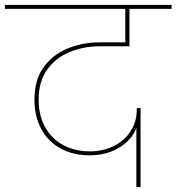

<svg xmlns="http://www.w3.org/2000/svg" viewBox="-55 -760 717 780"><path d="M516 0H499V-250L501 -246Q491 -213 463.5 -186.5Q436 -160 397 -144.5Q358 -129 311 -129Q241 -129 190 -157.5Q139 -186 112 -237Q85 -288 85 -355Q85 -435 122 -486.5Q159 -538 219.5 -563Q280 -588 350 -588H454V-732H471V-572H350Q284 -572 227.5 -548.5Q171 -525 136.5 -477Q102 -429 102 -355Q102 -260 159 -202.5Q216 -145 313 -145Q343 -145 376 -154.5Q409 -164 437 -185Q465 -206 483 -239.5Q501 -273 501 -321H516ZM642 -724H-35V-740H642Z"/></svg>

Font: Poppins Devanagari Thin
Style: Regular
Weight: 100
Designer: Ninad Kale (Devanagari), Jonny Pinhorn (Latin)
Foundry: Indian Type Foundry
Version: 4.005